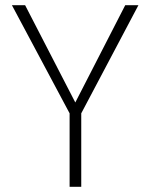

<svg xmlns="http://www.w3.org/2000/svg" viewBox="-20 -722 581 742"><path d="M515 -702 294 -284V0H249V-284L26 -702H77L271 -326L464 -702Z"/></svg>

Font: Fz Poppins ExtLt
Style: Regular
Weight: 200
Designer: Ninad Kale (Devanagari), Jonny Pinhorn (Latin)
Foundry: Indian Type Foundry
Version: Vit hóa bi Vntype.Com & FontZin.Com